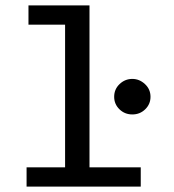

<svg xmlns="http://www.w3.org/2000/svg" viewBox="-20 -688 640 708"><path d="M78 0V-71H220V-597H85V-668H310V-71H499V0ZM468 -266Q440 -266 420.5 -285Q401 -304 401 -331Q401 -359 421 -378Q441 -397 468 -397Q494 -397 514.5 -378Q535 -359 535 -331Q535 -304 515.5 -285Q496 -266 468 -266Z"/></svg>

Font: Inconsolata Expanded Medium
Style: Regular
Weight: 500
Width: 7
Monospace: yes
Designer: Raph Levien, Cyreal, Brenton Simpson
Foundry: Raph Levien, Cyreal, Google
Version: Version 3.001; ttfautohint (v1.8.2.53-6de2)